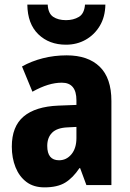

<svg xmlns="http://www.w3.org/2000/svg" viewBox="-20 -799 560 829"><path d="M268 -560Q360 -560 410.5 -511Q461 -462 461 -363V0H353L326 -73H323Q295 -31 261.5 -10.5Q228 10 172 10Q125 10 94 -13.5Q63 -37 47 -77Q31 -117 31 -166Q31 -253 82 -296Q133 -339 232 -343L310 -346V-366Q310 -442 247 -442Q218 -442 187 -432.5Q156 -423 120 -403L75 -512Q116 -535 165 -547.5Q214 -560 268 -560ZM271 -249Q226 -247 205 -226Q184 -205 184 -169Q184 -107 235 -107Q267 -107 288.5 -133Q310 -159 310 -203V-251ZM435 -779Q434 -726 411 -687.5Q388 -649 350 -627.5Q312 -606 265 -606Q192 -606 145.5 -651Q99 -696 98 -779H186Q188 -741 209.5 -726.5Q231 -712 265 -712Q297 -712 320.5 -726Q344 -740 347 -779Z"/></svg>

Font: Noto Sans Gujarati UI Condensed ExtraBold
Style: Regular
Weight: 800
Width: 3
Designer: Jelle Bosma - Monotype Design Team, Universal Thirst
Foundry: Monotype Imaging Inc.
Version: Version 2.106; ttfautohint (v1.8.4.7-5d5b)